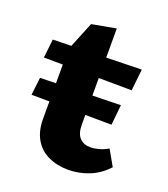

<svg xmlns="http://www.w3.org/2000/svg" viewBox="-106 -610 607 695"><g transform="rotate(20 197.5 -262.5)"><path d="M235 8Q192 8 158 -8Q124 -24 105.5 -56Q87 -88 87 -134V-403L133 -516L226 -533V-163Q226 -128 241.5 -112Q257 -96 282 -96Q297 -96 315.5 -101Q334 -106 350 -116L384 -56Q354 -23 315 -7.5Q276 8 235 8ZM327 -199 18 -202 26 -270 335 -277ZM353 -341 14 -344 22 -416 362 -424Z"/></g></svg>

Font: Ysabeau Office ExtraBold
Style: Regular
Weight: 800
Designer: Christian Thalmann (Catharsis Fonts)
Version: Version 2.001;gftools[0.9.30]; featfreeze: tnum,lnum,ss02